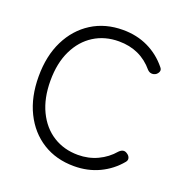

<svg xmlns="http://www.w3.org/2000/svg" viewBox="-130 -833 931 965"><g transform="rotate(20 335.5 -351.0)"><path d="M367 13Q272 13 200 -32Q128 -77 87.5 -159Q47 -241 47 -351Q47 -461 87.5 -542.5Q128 -624 200 -669.5Q272 -715 367 -715Q441 -715 501.5 -686Q562 -657 605 -604Q615 -593 611.5 -582Q608 -571 597 -563L594 -562Q586 -557 574.5 -558Q563 -559 553 -569Q482 -654 367 -654Q292 -654 234 -617.5Q176 -581 143 -513Q110 -445 110 -351Q110 -257 143 -188.5Q176 -120 234 -83.5Q292 -47 367 -47Q423 -47 471 -69.5Q519 -92 553 -132Q574 -153 594 -140L597 -138Q608 -131 611.5 -119.5Q615 -108 606 -97Q563 -45 502 -16Q441 13 367 13Z"/></g></svg>

Font: Shin Retro Maru Gothic Regular
Style: Regular
Weight: 400
Designer: Iose
Foundry: Typographish
Version: Version 1.002